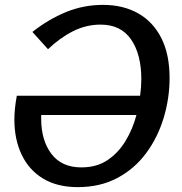

<svg xmlns="http://www.w3.org/2000/svg" viewBox="-20 -758 745 788"><path d="M49 -365H555Q560 -400 560 -433Q560 -535 518 -596Q476 -657 393 -657Q334 -657 280 -630Q226 -603 177 -556L113 -627Q179 -679 251 -708.5Q323 -738 403 -738Q485 -738 546.5 -703.5Q608 -669 642 -602Q676 -535 676 -438Q676 -354 651.5 -273.5Q627 -193 579.5 -129Q532 -65 461.5 -27.5Q391 10 299 10Q215 10 157 -25Q99 -60 69 -123Q39 -186 39 -267Q39 -312 49 -365ZM149 -271Q149 -182 191 -126.5Q233 -71 314 -71Q377 -71 421.5 -101Q466 -131 495.5 -180Q525 -229 540 -286H149Q149 -278 149 -271Z"/></svg>

Font: Rosario SemiBold
Style: Italic
Weight: 600
Italic angle: -8.05°
Designer: Hector Gatti
Foundry: Omnibus Type
Version: Version 1.101; ttfautohint (v1.8.1.43-b0c9)